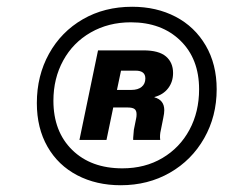

<svg xmlns="http://www.w3.org/2000/svg" viewBox="-20 -758 665 568"><path d="M89 -453Q89 -534 125 -599Q161 -664 225 -701Q289 -738 371 -738Q443 -738 499.5 -708.5Q556 -679 588.5 -623.5Q621 -568 621 -494Q621 -414 584 -349Q547 -284 482.5 -247Q418 -210 337 -210Q265 -210 208.5 -239.5Q152 -269 120.5 -324Q89 -379 89 -453ZM569 -494Q569 -584 513.5 -638Q458 -692 367 -692Q301 -692 248.5 -662Q196 -632 167 -579Q138 -526 138 -460Q138 -369 193.5 -314.5Q249 -260 342 -260Q409 -260 460.5 -290.5Q512 -321 540.5 -374Q569 -427 569 -494ZM270 -609H404Q450 -609 471 -591Q492 -573 492 -542Q492 -516 477.5 -497Q463 -478 437 -471V-470Q466 -462 466 -432Q466 -423 463 -409L456 -374Q452 -358 454 -344H374V-350Q375 -362 376 -374L383 -409Q384 -413 384 -420Q384 -431 378 -435.5Q372 -440 358 -440H315L295 -344H215ZM369 -492Q388 -492 399 -501Q410 -510 410 -526Q410 -549 381 -549H338L326 -492Z"/></svg>

Font: Mona Sans ExtraBold
Style: Italic
Weight: 800
Italic angle: -11.7°
Designer: Deni Anggara
Foundry: GitHub
Version: Version 2.000